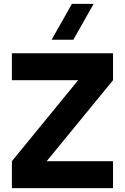

<svg xmlns="http://www.w3.org/2000/svg" viewBox="-20 -972 645 992"><path d="M246.6 -766.6 351.6 -952.1H463.9L358.9 -766.6ZM41.5 0V-139.2L383.8 -557.6H41.5V-696.8H564V-557.6L221.2 -139.2H564V0Z"/></svg>

Font: Basically A Sans Serif
Style: Bold
Weight: 700
Designer: Hyung-Suk Kim
Foundry: Mental Design
Version: 1.000